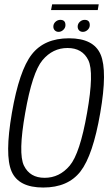

<svg xmlns="http://www.w3.org/2000/svg" viewBox="-20 -855 510 880"><path d="M178 4.5Q65 4.5 33 -69.5Q1 -143.5 34.5 -337.5Q68 -531.5 125.5 -605.5Q183 -679.5 296.2 -679.5Q409.5 -679.5 441.2 -605Q473 -530.5 439.5 -337.5Q406 -143 348.8 -69.2Q291.5 4.5 178 4.5ZM184.5 -40Q252.5 -40 299.5 -95.8Q346.5 -151.5 379 -337.5Q412 -523.5 384.8 -579.2Q357.5 -635 289.5 -635Q221.5 -635 174.8 -579.2Q128 -523.5 95.5 -337.5Q62.5 -151.5 89.8 -95.8Q117 -40 184.5 -40ZM360 -709Q349 -709 342.5 -715.8Q336 -722.5 336 -733Q336 -746 345.8 -755Q355.5 -764 368 -764Q391.5 -764 391.5 -740Q391.5 -727.5 381.8 -718.2Q372 -709 360 -709ZM248.5 -709Q238 -709 231.2 -715.8Q224.5 -722.5 224.5 -733Q224.5 -746 234.2 -755Q244 -764 256.5 -764Q280 -764 280 -740Q280 -727.5 270.2 -718.2Q260.5 -709 248.5 -709ZM214 -809 219 -835H432.5L428 -809Z"/></svg>

Font: Anybody Light
Style: Italic
Weight: 300
Italic angle: -10°
Designer: Tyler Finck
Foundry: Etcetera Type Company
Version: Version 1.010; ttfautohint (v1.8.3) -l 8 -r 50 -G 200 -x 14 